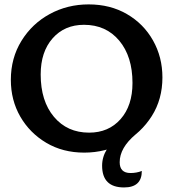

<svg xmlns="http://www.w3.org/2000/svg" viewBox="-20 -678 790 864"><path d="M358.9 8.8Q262.7 8.8 188.2 -35.4Q113.8 -79.6 71.3 -153.3Q28.8 -227.1 28.8 -318.8Q28.8 -417 76.7 -494.4Q124.5 -571.8 204.1 -615Q283.7 -658.2 378.9 -658.2Q476.1 -658.2 551 -614.7Q626 -571.3 668.5 -496.1Q710.9 -420.9 710.9 -329.6Q710.9 -231.4 663.1 -155.8Q615.2 -80.1 535.2 -35.6Q455.1 8.8 358.9 8.8ZM380.9 -81.1Q468.8 -81.1 522.5 -141.8Q576.2 -202.6 576.2 -304.7Q576.2 -423.8 516.6 -495.1Q457 -566.4 357.9 -566.4Q270.5 -566.4 216.8 -505.6Q163.1 -444.8 163.1 -342.8Q163.1 -223.1 222.9 -152.1Q282.7 -81.1 380.9 -81.1ZM538.1 165.5Q439.5 165.5 439.5 67.4Q439.5 -11.2 527.3 -72.8H589.8Q518.6 -12.7 518.6 51.8Q518.6 100.6 567.4 100.6Q594.7 100.6 618.2 91.3Q618.2 165.5 538.1 165.5Z"/></svg>

Font: ALMAS
Style: Bold
Weight: 700
Designer: ALMAS Font/ by Husham Jawad Kadhim, derived from the Bainsely font by/ Paul James MIller
Foundry: High-Logic / Made with FontCreator
Version: Version 1.411;September 19, 2021;FontCreator 14.0.0.2814 32-